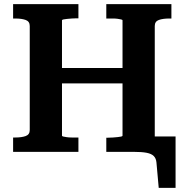

<svg xmlns="http://www.w3.org/2000/svg" viewBox="-20 -730 895 923"><path d="M203 -403H626V-329H203ZM43 0V-69H54Q84 -69 103.5 -76Q123 -83 123 -105V-605Q123 -627 103.5 -634Q84 -641 54 -641H43V-710H357V-642H348Q337 -642 324.5 -641Q312 -640 301.5 -639Q291 -638 284.5 -636.5Q278 -635 278 -632V-78Q278 -75 284.5 -73.5Q291 -72 301.5 -70.5Q312 -69 324.5 -69Q337 -69 348 -69H357V0ZM491 0V-68H499Q511 -68 523.5 -69Q536 -70 546 -71Q556 -72 562.5 -73.5Q569 -75 569 -78V-632Q569 -635 562.5 -636.5Q556 -638 546 -639.5Q536 -641 523.5 -641Q511 -641 499 -641H491V-710H804V-641H794Q763 -641 743.5 -634Q724 -627 724 -605V0ZM622 0H586V-74H824V173H743L732 50Q730 31 719 20Q708 9 685 4.5Q662 0 622 0Z"/></svg>

Font: Roboto Serif SemiBold
Style: Regular
Weight: 600
Designer: Greg Gazdowicz
Foundry: Commercial Type
Version: Version 1.008